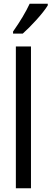

<svg xmlns="http://www.w3.org/2000/svg" viewBox="-20 -1009 276 1029"><path d="M236 -980V-989H139C118 -944 88 -894 50 -840V-829H102C143 -865 211 -938 236 -980ZM146 0V-760H65V0Z"/></svg>

Font: Noto Sans Arabic UI XCn
Style: Regular
Weight: 400
Width: 2
Designer: Monotype Design Team, Nadine Chahine and Nizar Qandah
Foundry: Monotype Imaging Inc.
Version: Version 2.010